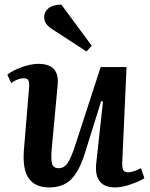

<svg xmlns="http://www.w3.org/2000/svg" viewBox="-20 -805 657 839"><path d="M12 -479Q35 -497 75 -511.5Q115 -526 148 -526Q241 -526 232 -434L206 -154Q202 -109 207.5 -89.5Q213 -70 237 -70Q260 -70 275.5 -92.5Q291 -115 310 -174L420 -512H533L514 -92Q514 -71 519 -61.5Q524 -52 539 -52Q551 -52 566 -57Q581 -62 596 -70L611 -26Q588 -12 550 1Q512 14 483 14Q435 14 414.5 -14.5Q394 -43 401 -96L430 -361L422 -363L352 -139Q328 -60 292.5 -23Q257 14 195 14Q133 14 105 -26.5Q77 -67 85 -156L107 -421Q109 -445 104 -454Q99 -463 84 -463Q71 -463 56.5 -457.5Q42 -452 29 -442ZM381 -605 358 -580 206 -679Q172 -701 173 -731Q173 -752 191 -768Q209 -784 248 -785Z"/></svg>

Font: Literata 36pt SemiBold
Style: Italic
Weight: 600
Italic angle: -2°
Designer: Latin by Veronika Burian and Jose Scaglione. Greek by Irene Vlachou. Cyrillic by Vera Evstafieva
Foundry: TypeTogether
Version: Version 3.002